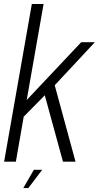

<svg xmlns="http://www.w3.org/2000/svg" viewBox="-34 -805 492 956"><path d="M-13.5 0H45L84 -224L189 -330.5L279.5 0H342L238.5 -380.5L438.5 -595H370.5L99 -307L183 -785H124.5ZM82 131.5H107L176 40.5H134.5Z"/></svg>

Font: Anybody SemiCondensed Light
Style: Italic
Weight: 300
Width: 4
Italic angle: -10°
Version: Version 1.113;gftools[0.9.25]